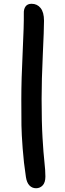

<svg xmlns="http://www.w3.org/2000/svg" viewBox="-20 -834 343 1016"><path d="M117.2 103Q105.5 26.9 99.9 -48.8Q94.2 -124.5 93.5 -169.9Q92.8 -215.3 92.8 -310.1Q92.8 -411.6 99.9 -556.9Q106.9 -702.1 106 -762.2Q105 -785.6 115.2 -799.8Q125.5 -814 147 -814Q176.8 -814 194.8 -791.5Q212.9 -769 212.9 -724.1Q212.9 -679.7 206.5 -544.9Q200.2 -410.2 200.2 -311Q200.2 -187 205.1 -104.2Q210 -21.5 215.1 23.4Q220.2 68.4 220.2 100.1Q220.2 131.3 206.1 146.7Q191.9 162.1 170.9 162.1Q149.9 162.1 135.7 147.2Q121.6 132.3 117.2 103Z"/></svg>

Font: Shantell Sans Irregular
Style: Regular
Weight: 500
Designer: Stephen Nixon, Anya Danilova, Shantell Martin
Foundry: Arrow Type
Version: Version 1.006;[9816181b4]